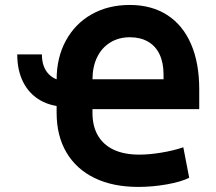

<svg xmlns="http://www.w3.org/2000/svg" viewBox="-20 -736 864 767"><path d="M248.4 -412.1V-309.3Q187.1 -309.3 142.2 -334.6Q97.4 -359.8 73.1 -407Q48.9 -454.3 48.9 -518.6H147.4Q147.4 -468.7 174.1 -440.4Q200.7 -412.1 248.4 -412.1ZM206.2 -285.2V-417.6Q206.2 -506.1 243.2 -573.8Q280.2 -641.6 346.2 -678.9Q412.3 -716.2 498.4 -716.2Q585.1 -716.2 647.6 -676.2Q710.1 -636.2 743 -560.4Q775.9 -484.7 775.9 -378.9V-300.1H314V-419.4H633.3V-438.9Q633.3 -485.2 617.5 -518.7Q601.7 -552.2 571.2 -569.7Q540.7 -587.2 499 -587.2Q454.5 -587.2 420.5 -566.3Q386.4 -545.4 367.9 -507.2Q349.4 -469 349.4 -417.6V-285.2Q349.4 -232.2 370.9 -195Q392.4 -157.7 434 -138Q475.6 -118.3 536.8 -118.3Q575 -118.3 623.4 -126.1Q671.9 -133.9 712.3 -147.6L735.8 -25.9Q704.3 -9.8 646.7 0.5Q589.1 10.7 532.4 10.7Q431.2 10.7 357.9 -24.8Q284.7 -60.4 245.4 -127Q206.2 -193.5 206.2 -285.2Z"/></svg>

Font: Pretendard Std Variable
Style: Regular
Weight: 400
Designer: Base glyphs from Inter by Rasmus Andersson; Hangeul glyphs from Noto Sans CJK(Source Han Sans) by Jang Soo-young and Kan
Foundry: Kil Hyung-jin
Version: Version 1.309;Glyphs 3.2 (3225)